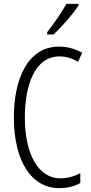

<svg xmlns="http://www.w3.org/2000/svg" viewBox="-20 -967 471 997"><path d="M388 -939V-947H325C297 -898 266 -853 225 -800V-788H258C298 -825 359 -893 388 -939ZM289 -674C321 -674 354 -665 385 -646L407 -693C369 -714 330 -725 287 -725C123 -725 52 -555 52 -358C52 -129 144 10 288 10C330 10 369 0 397 -17V-68C371 -54 336 -41 293 -41C180 -41 109 -165 109 -357C109 -521 159 -674 289 -674Z"/></svg>

Font: Noto Sans Gujarati UI ExtraCondensed Light
Style: Regular
Weight: 300
Width: 2
Designer: Jelle Bosma - Monotype Design Team, Universal Thirst
Foundry: Monotype Imaging Inc.
Version: Version 2.106